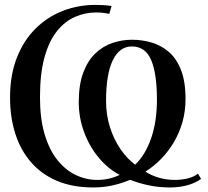

<svg xmlns="http://www.w3.org/2000/svg" viewBox="-20 -772 868 802"><path d="M807 -46.5 820 -24.5Q793 -6 760 2.5Q727 11 690.5 11Q643 11 600.8 2Q558.5 -7 523.5 -21Q488.5 -6 449.8 2.5Q411 11 370.5 11Q282 11 216.5 -17.2Q151 -45.5 107.8 -96.5Q64.5 -147.5 43.2 -215.8Q22 -284 22 -364Q22 -459.5 50.8 -532Q79.5 -604.5 129.5 -653.5Q179.5 -702.5 243.5 -727Q307.5 -751.5 378 -751.5Q391.5 -751.5 411.8 -750.5Q432 -749.5 446 -747L436.5 -714Q423.5 -717 408.5 -718.5Q393.5 -720 381.5 -720Q335.5 -720 293.2 -701.5Q251 -683 218 -642Q185 -601 166 -533Q147 -465 147 -366Q147 -276.5 166.5 -211Q186 -145.5 219.8 -103.5Q253.5 -61.5 296.5 -41Q339.5 -20.5 386 -20.5Q410.5 -20.5 433.8 -25.5Q457 -30.5 480 -41.5Q433 -65.5 394 -111.5Q355 -157.5 332 -218.2Q309 -279 309 -345.5Q309 -419 328 -469.2Q347 -519.5 378.8 -549.5Q410.5 -579.5 450.2 -592.8Q490 -606 531.5 -606Q573 -606 612.8 -594.5Q652.5 -583 684.8 -555.5Q717 -528 736 -479.8Q755 -431.5 755 -358Q755 -307.5 742.2 -262.5Q729.5 -217.5 706.5 -178.5Q683.5 -139.5 653.2 -108.5Q623 -77.5 587.5 -55Q614 -38 645.5 -29.2Q677 -20.5 710 -20.5Q738 -20.5 763.2 -26.5Q788.5 -32.5 807 -46.5ZM544.5 -84Q587 -124.5 611.2 -194.2Q635.5 -264 635.5 -355.5Q635.5 -465.5 611.2 -521.8Q587 -578 530.5 -578Q479 -578 451 -520Q423 -462 423 -350Q423 -292.5 439.2 -241Q455.5 -189.5 483.2 -149.2Q511 -109 544.5 -84Z"/></svg>

Font: Merriweather 120pt Medium
Style: Regular
Weight: 500
Version: Version 2.100